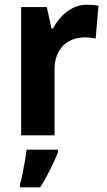

<svg xmlns="http://www.w3.org/2000/svg" viewBox="-20 -576 455 817"><path d="M350 -556Q361 -556 374.5 -555Q388 -554 399 -551L387 -412Q379 -414 366.5 -415.5Q354 -417 342 -417Q316 -417 292.5 -409Q269 -401 251 -384Q233 -367 222.5 -341Q212 -315 212 -278V0H70V-546H179L199 -455H206Q220 -482 241 -505Q262 -528 290 -542Q318 -556 350 -556ZM227 71Q218 94 206 119.5Q194 145 180.5 170.5Q167 196 151 221H65V208Q71 189 76 162.5Q81 136 86 109Q91 82 93 61H227Z"/></svg>

Font: Noto Sans Thai SemiCondensed
Style: Bold
Weight: 700
Width: 4
Designer: Monotype Design Team
Foundry: Monotype Imaging Inc.
Version: Version 2.001